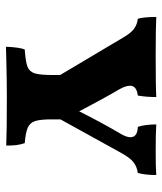

<svg xmlns="http://www.w3.org/2000/svg" viewBox="30 -572 545 645"><g transform="rotate(90 302.5 -249.5)"><path d="M568 -502Q568 -465 561 -440Q540 -437 525 -425.5Q510 -414 492 -381L381 -180V-151Q381 -113 386.5 -95.5Q392 -78 408.5 -70.5Q425 -63 461 -60Q466 -44 467.5 -31.5Q469 -19 469 2Q422 0 304 0Q252 0 172 2L137 3Q139 -42 146 -60Q188 -63 204.5 -69.5Q221 -76 226.5 -94Q232 -112 232 -154V-179L103 -396Q89 -419 75 -428.5Q61 -438 43 -440Q37 -460 37 -502Q73 -500 168 -500Q273 -500 306 -502Q306 -468 301 -440Q268 -436 268 -414Q268 -399 280 -378Q310 -327 354 -243Q393 -321 431 -385Q441 -403 441 -415Q441 -439 406 -440Q398 -467 398 -502Q427 -500 488 -500Q542 -500 568 -502Z"/></g></svg>

Font: Vollkorn SC
Style: Bold
Weight: 700
Designer: Friedrich Althausen
Foundry: Friedrich Althausen
Version: Version 4.015